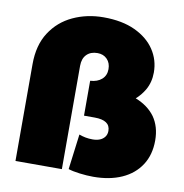

<svg xmlns="http://www.w3.org/2000/svg" viewBox="-84 -831 882 921"><g transform="rotate(10 357.0 -371.0)"><path d="M430 10Q399 10 363.5 5.5Q328 1 308 -6L330 -178Q346 -172 362 -169Q378 -166 396 -166Q416 -166 431 -172Q446 -178 455 -190Q464 -202 464 -219Q464 -245 445 -258Q426 -271 388 -271H336V-441Q371 -443 392 -461.5Q413 -480 413 -511Q413 -541 395 -559.5Q377 -578 348 -578Q315 -578 295.5 -558.5Q276 -539 276 -503V0H50V-472Q50 -564 90.5 -626.5Q131 -689 199 -720.5Q267 -752 347 -752Q438 -752 501 -722.5Q564 -693 597 -643.5Q630 -594 630 -533Q630 -485 608 -447Q591 -418 566 -396Q627 -372 660 -327Q693 -280 693 -213Q693 -143 660.5 -93Q628 -43 569 -16.5Q510 10 430 10Z"/></g></svg>

Font: Montserrat Thin Black
Style: Regular
Weight: 900
Version: Version 9.000